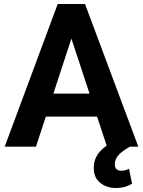

<svg xmlns="http://www.w3.org/2000/svg" viewBox="-20 -731 712 957"><path d="M159.2 0 208.5 -149.9H463.9L511.7 -4.9C463.4 28.3 447.3 66.4 447.3 105.5C447.3 138.2 458 163.6 480 180.7C501.5 197.8 527.3 206.1 558.1 206.1C597.2 206.1 622.1 194.3 638.2 184.6L623 109.9C614.7 114.3 603.5 120.1 584.5 120.1C561 120.1 552.2 106.4 552.2 88.4C552.2 52.7 578.6 27.8 627.9 0H669.4L403.8 -710.9H267.6L3.4 0ZM335.9 -538.6 426.3 -264.6H246.1Z"/></svg>

Font: Vazirmatn
Style: Bold
Weight: 700
Designer: Saber Rastikerdar
Foundry: Saber Rastikerdar
Version: Version 33.003